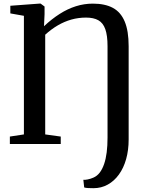

<svg xmlns="http://www.w3.org/2000/svg" viewBox="-20 -774 778 1032"><path d="M432.5 233.5 428 192.5Q435.5 193.5 451.2 190.5Q467 187.5 482.5 180.5Q502 172 516 153.8Q530 135.5 539.5 108Q549 80.5 553.5 44.8Q558 9 558 -34V-525.5Q558 -583.5 546 -617.2Q534 -651 508.5 -665.2Q483 -679.5 442.5 -679.5Q401.5 -679.5 363.5 -668.8Q325.5 -658 290.5 -637.5Q255.5 -617 223 -587.5V-51.5L306.5 -40V0H33V-40L108.5 -51.5V-689L35.5 -702V-743L190 -754.5H198.5L219.5 -739V-698L216.5 -633Q258 -672 300.8 -699.2Q343.5 -726.5 388 -740.5Q432.5 -754.5 479.5 -754.5Q544 -754.5 586.5 -731.8Q629 -709 650.2 -658.5Q671.5 -608 671.5 -525.5V-24.5Q671.5 33 658 81Q644.5 129 619.2 164Q594 199 559.2 218.2Q524.5 237.5 482.5 237.5Q467.5 237.5 453.5 236.8Q439.5 236 432.5 233.5Z"/></svg>

Font: Merriweather 60pt Medium
Style: Regular
Weight: 500
Version: Version 2.100